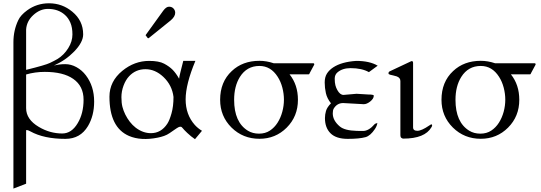

<svg xmlns="http://www.w3.org/2000/svg" viewBox="-20 -819 3246 1152"><path d="M138.2 -39.1Q136.7 -39.1 136.7 -28.8V283.2L60.5 312.5V-565.9Q60.5 -637.2 89.8 -698.2Q103.5 -728 142.6 -756.8Q200.7 -799.3 273.9 -799.3Q353 -799.3 413.6 -749Q479 -695.3 479 -612.8Q479 -565.9 425.8 -510.7Q375 -458 303.7 -425.8Q336.9 -434.1 371.6 -434.1Q406.2 -434.1 439 -416Q471.7 -397.9 495.1 -367.2Q544.9 -301.8 544.9 -209.5Q544.9 -125 507.8 -62.5Q461.9 14.2 372.6 14.2Q243.2 14.2 162.1 -30.8Q147.5 -39.1 138.2 -39.1ZM248.5 -387.7Q190.4 -387.7 136.7 -372.1V-170.4Q136.7 -102.5 212.9 -57.6Q279.3 -18.1 353.5 -18.1Q409.7 -18.1 446.3 -80.1Q481.4 -138.7 481.4 -220.7Q481.4 -302.7 419.4 -345.7Q359.4 -387.7 248.5 -387.7ZM136.7 -399.9Q252 -428.2 279.1 -441.2Q306.2 -454.1 324.5 -464.8Q342.8 -475.6 360.1 -492.9Q377.4 -510.3 389.6 -530.3Q414.6 -570.3 414.6 -612.3Q414.6 -654.3 402.3 -682.9Q390.1 -711.4 369.6 -729.5Q329.6 -765.6 267.6 -765.6Q220.2 -765.6 179.7 -728.5Q139.6 -691.9 136.7 -641.1Z M1152.3 -453.6Q1093.8 -313.5 1093.8 -222.7Q1093.8 -131.3 1148.9 -69.3Q1167.5 -48.8 1191.9 -34.2L1149.9 16.1Q1126 0 1103.8 -21.2Q1081.5 -42.5 1075.7 -50.5Q1069.8 -58.6 1063.7 -58.6Q1057.6 -58.6 1053.2 -56.9Q1048.8 -55.2 1041.7 -50.5Q1034.7 -45.9 1023.7 -38.3Q1012.7 -30.8 997.6 -20.3Q982.4 -9.8 964.4 -3.4Q946.3 2.9 926.8 6.8Q825.7 27.3 753.9 -3.4Q636.7 -54.2 636.7 -238.8Q636.7 -330.6 713.9 -394Q786.6 -453.6 875 -453.6Q933.6 -453.6 964.8 -437Q996.1 -420.4 1016.4 -399.7Q1036.6 -378.9 1054.7 -346.7Q1056.2 -361.8 1063 -387.7Q1076.2 -437 1079.6 -453.6ZM793.9 -53.2Q837.4 -20 885.3 -20Q946.8 -20 983.9 -76.7Q997.1 -96.7 1009 -138.7Q1021 -180.7 1021 -237.3Q1012.7 -307.6 960.4 -357.4Q911.1 -403.8 853 -403.8Q793.9 -403.8 754.4 -361.3Q733.9 -339.4 721.2 -305.2Q708.5 -271 708.5 -236.1Q708.5 -201.2 714.6 -177.7Q720.7 -154.3 731.9 -131.6Q743.2 -108.9 758.8 -88.6Q774.4 -68.4 793.9 -53.2ZM855.5 -605Q853.5 -606.9 853.5 -607.9Q853.5 -608.9 855.5 -610.8L959.5 -754.9Q977.1 -778.8 994.1 -778.8Q1011.2 -778.8 1021.2 -767.8Q1031.2 -756.8 1031.2 -742.2Q1031.2 -719.7 1004.4 -696.8L873 -590.8Q870.6 -589.4 869.1 -589.4Q867.7 -589.4 866.2 -590.8Z M1717.3 -373Q1767.6 -310.1 1767.6 -220.2Q1767.6 -120.6 1700.2 -53.2Q1633.3 13.7 1536.6 13.7Q1437.5 13.7 1369.1 -53.7Q1300.8 -121.6 1300.8 -220.2Q1300.8 -327.6 1370.6 -392.6Q1435.5 -454.1 1536.6 -454.1Q1579.1 -454.1 1622.1 -439.5H1857.9Q1863.3 -439.5 1864.5 -437.7Q1865.7 -436 1865.7 -431.6L1838.4 -380.9Q1836.4 -377 1835.7 -375Q1835 -373 1830.6 -373ZM1646 -358.4Q1604.5 -423.3 1536.6 -423.3Q1460.9 -423.3 1419.4 -357.4Q1384.8 -301.8 1384.8 -220.2Q1384.8 -85.4 1467.3 -34.7Q1496.1 -17.1 1533.9 -17.1Q1571.8 -17.1 1599.4 -35.4Q1627 -53.7 1645.5 -83Q1664.1 -112.3 1673.8 -148.4Q1683.6 -184.6 1683.6 -220.7Q1683.6 -256.8 1674.1 -293.2Q1664.6 -329.6 1646 -358.4Z M2162.6 -193.8 2039.1 -200.7Q2002.4 -200.7 1982.4 -167.5Q1976.6 -157.7 1976.6 -138.7Q1976.6 -95.7 2019 -60.1Q2048.3 -35.6 2120.6 -33.7Q2139.6 -33.2 2158.2 -33.2Q2192.9 -33.2 2228.5 -74.7Q2231 -77.1 2236.3 -78.4Q2241.7 -79.6 2244.1 -82Q2242.7 -64.9 2229.5 -44.9Q2202.6 -4.4 2173.3 3.9Q2135.7 14.2 2066.4 14.2Q1997.1 14.2 1963.4 -19Q1929.7 -52.2 1929.7 -110.8Q1929.7 -131.8 1936 -153.6Q1942.4 -175.3 1965.8 -199.2Q1942.4 -228.5 1935.3 -260.3Q1928.2 -292 1928.2 -324Q1928.2 -356 1941.4 -377.2Q1954.6 -398.4 1979 -414.6Q2029.3 -447.8 2117.2 -453.6Q2198.2 -453.6 2246.1 -424.8L2193.4 -386.2Q2150.9 -410.2 2083.5 -410.2Q2035.2 -410.2 2005.4 -385.3Q1988.3 -371.1 1988.3 -347.2Q1988.3 -323.2 1992.4 -307.4Q1996.6 -291.5 2003.9 -278.8Q2020 -249.5 2041 -249.5L2119.1 -256.3L2189.9 -252Q2222.7 -252 2222.7 -245.1Q2222.7 -227.1 2201.2 -210Q2180.7 -193.8 2162.6 -193.8Z M2556.2 -66.4Q2564.9 -72.8 2568.8 -72.8Q2572.8 -72.8 2572.8 -66.4Q2572.8 -62 2568.8 -55.7Q2529.3 12.7 2399.4 12.7Q2394.5 12.7 2388.4 8.3Q2382.3 3.9 2382.3 -7.3V-332.5Q2382.3 -353 2359.9 -360.8Q2350.1 -364.3 2338.9 -366.5Q2327.6 -368.7 2321 -370.6Q2314.5 -372.6 2312.7 -374.3Q2311 -376 2311 -379.9Q2311 -387.2 2318.4 -391.1L2442.9 -449.7Q2448.7 -452.6 2450.2 -452.6Q2458.5 -452.6 2458.5 -440.9V-54.7Q2458.5 -34.2 2484.4 -34.2Q2509.3 -34.2 2556.2 -66.4Z M3045.4 -373Q3095.7 -310.1 3095.7 -220.2Q3095.7 -120.6 3028.3 -53.2Q2961.4 13.7 2864.7 13.7Q2765.6 13.7 2697.3 -53.7Q2628.9 -121.6 2628.9 -220.2Q2628.9 -327.6 2698.7 -392.6Q2763.7 -454.1 2864.7 -454.1Q2907.2 -454.1 2950.2 -439.5H3186Q3191.4 -439.5 3192.6 -437.7Q3193.8 -436 3193.8 -431.6L3166.5 -380.9Q3164.6 -377 3163.8 -375Q3163.1 -373 3158.7 -373ZM2974.1 -358.4Q2932.6 -423.3 2864.7 -423.3Q2789.1 -423.3 2747.6 -357.4Q2712.9 -301.8 2712.9 -220.2Q2712.9 -85.4 2795.4 -34.7Q2824.2 -17.1 2862.1 -17.1Q2899.9 -17.1 2927.5 -35.4Q2955.1 -53.7 2973.6 -83Q2992.2 -112.3 3002 -148.4Q3011.7 -184.6 3011.7 -220.7Q3011.7 -256.8 3002.2 -293.2Q2992.7 -329.6 2974.1 -358.4Z"/></svg>

Font: Cardo-Italic
Style: Italic
Weight: 400
Italic angle: -12°
Designer: David J. Perry
Foundry: David J. Perry
Version: Version 0.991